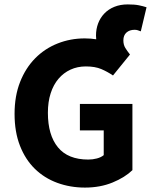

<svg xmlns="http://www.w3.org/2000/svg" viewBox="-20 -838 684 870"><path d="M365 12Q298 12 239.5 -9.5Q181 -31 138 -73Q95 -115 70.5 -177.5Q46 -240 46 -322Q46 -403 71 -466.5Q96 -530 139.5 -574Q183 -618 241 -641Q299 -664 364 -664Q378 -664 391 -663Q404 -662 416 -660Q416 -665 415.5 -668.5Q415 -672 415 -677Q415 -706 424.5 -731.5Q434 -757 452.5 -776.5Q471 -796 498 -807Q525 -818 559 -818Q590 -818 609.5 -814Q629 -810 644 -805L618 -696Q610 -699 604 -701Q598 -703 590 -703Q567 -703 553 -690.5Q539 -678 539 -655Q539 -635 548 -620.5Q557 -606 569 -591L492 -496Q467 -513 439 -525Q411 -537 369 -537Q331 -537 299.5 -522.5Q268 -508 245 -481Q222 -454 209.5 -415Q197 -376 197 -327Q197 -226 242.5 -170.5Q288 -115 380 -115Q400 -115 419 -120Q438 -125 450 -135V-247H342V-367H580V-67Q546 -34 490 -11Q434 12 365 12Z"/></svg>

Font: Giro Regular
Style: Bold
Weight: 700
Designer: Paul D. Hunt
Foundry: Adobe Systems Incorporated
Version: Version 1.000;PS 1.0;hotconv 1.0.88;makeotf.lib2.5.647800